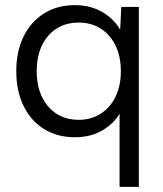

<svg xmlns="http://www.w3.org/2000/svg" viewBox="-20 -527 634 747"><path d="M271.1 7Q203.3 7 151.6 -24.9Q99.8 -56.7 71.5 -115.2Q43.3 -173.7 43.3 -250Q43.3 -327.3 71.9 -385.3Q100.5 -443.3 151.9 -475.1Q203.3 -507 271.1 -507Q331.6 -507 377.2 -480.7Q422.7 -454.4 447.5 -411.5L451.9 -500H520.2V200H445.2V-84.5Q420.5 -43.6 375.7 -18.3Q330.9 7 271.1 7ZM450.2 -250Q450.2 -307.8 429.1 -350.6Q407.9 -393.4 370.9 -416.3Q333.8 -439.2 286.7 -439.2Q212.1 -439.2 167.5 -387.7Q122.8 -336.1 122.8 -250Q122.8 -164.9 167.5 -112.8Q212.1 -60.8 286.7 -60.8Q334.1 -60.8 371 -84.1Q407.9 -107.3 429.1 -150Q450.2 -192.7 450.2 -250Z"/></svg>

Font: AF Albert Sans Medium
Style: Regular
Weight: 500
Designer: Andreas Rasmussen
Foundry: a.Foundry
Version: Version 1.300;Glyphs 3.2 (3231)